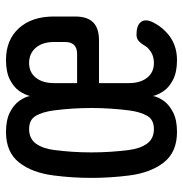

<svg xmlns="http://www.w3.org/2000/svg" viewBox="-5 -595 610 640"><g transform="rotate(-90 300.0 -275.0)"><path d="M565 -330Q565 -289 545.5 -269.5Q526 -250 485 -250H343V-150Q343 -112 361 -89.5Q379 -67 410 -67Q437 -67 455 -83Q463 -89 468 -98Q477 -113 485 -119Q493 -125 505 -125Q535 -125 546.5 -110.5Q558 -96 546 -71Q534 -46 514 -27Q476 10 420 10Q380 10 354.5 -3Q329 -16 316.5 -34.5Q304 -53 300 -70Q297 -53 284 -34.5Q271 -16 245.5 -3Q220 10 180 10Q113 10 78.5 -34Q44 -78 35 -150Q27 -213 27 -275.5Q27 -338 35 -400Q44 -473 78.5 -516.5Q113 -560 180 -560Q220 -560 245.5 -547Q271 -534 284 -515.5Q297 -497 300 -480Q304 -497 316.5 -515.5Q329 -534 354.5 -547Q380 -560 420 -560Q487 -560 526 -517Q565 -474 565 -400ZM190 -67Q221 -67 234 -89.5Q247 -112 252 -150Q260 -213 260 -275.5Q260 -338 252 -400Q247 -438 234 -460.5Q221 -483 190 -483Q158 -483 141.5 -460.5Q125 -438 120 -400Q112 -338 112 -275.5Q112 -213 120 -150Q125 -112 141.5 -89.5Q158 -67 190 -67ZM343 -323H440Q460 -323 470 -333Q480 -343 480 -363V-400Q480 -438 461 -460.5Q442 -483 410 -483Q379 -483 361 -460.5Q343 -438 343 -400Z"/></g></svg>

Font: Maple Mono NF CN
Style: Regular
Weight: 400
Monospace: yes
Designer: subframe7536
Version: Version 7.000